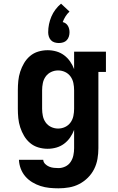

<svg xmlns="http://www.w3.org/2000/svg" viewBox="-20 -801 640 1044"><path d="M298 223Q273 223 248.5 220.5Q224 218 200.5 210.5Q177 203 155.5 190Q134 177 118 158.5Q102 140 93 116.5Q84 93 83 68H215Q216 81 225.5 90.5Q235 100 247 105Q259 110 272 111.5Q285 113 298 113Q317 113 335 104.5Q353 96 364 79.5Q375 63 379 43.5Q383 24 383 5V-95Q375 -73 361 -53Q347 -33 328 -19Q309 -5 286 1.5Q263 8 239 8Q213 8 188 0.5Q163 -7 143.5 -23.5Q124 -40 111 -62Q98 -84 90 -108.5Q82 -133 79.5 -158.5Q77 -184 77 -210V-310Q77 -336 79.5 -361.5Q82 -387 90 -411.5Q98 -436 111 -458Q124 -480 143.5 -496.5Q163 -513 188 -520.5Q213 -528 239 -528Q263 -528 286 -521.5Q309 -515 328 -501Q347 -487 361 -467Q375 -447 383 -425V-520H556V-410H515V5Q515 34 510 63Q505 92 492 118Q479 144 458 165Q437 186 411 199.5Q385 213 356 218Q327 223 298 223ZM296 -102Q316 -102 334 -110.5Q352 -119 363.5 -135Q375 -151 379 -170.5Q383 -190 383 -210V-310Q383 -330 379 -349.5Q375 -369 363.5 -385Q352 -401 334 -409.5Q316 -418 296 -418Q276 -418 258 -409.5Q240 -401 228.5 -385Q217 -369 213 -349.5Q209 -330 209 -310V-210Q209 -190 213 -170.5Q217 -151 228.5 -135Q240 -119 258 -110.5Q276 -102 296 -102ZM300 -567Q288 -567 276.5 -570.5Q265 -574 257 -582.5Q249 -591 245.5 -602.5Q242 -614 242 -625Q242 -648 246.5 -669.5Q251 -691 259.5 -711Q268 -731 281.5 -749Q295 -767 312 -781L358 -738Q345 -726 336 -711.5Q327 -697 321 -681Q330 -679 337.5 -673.5Q345 -668 349.5 -660Q354 -652 356 -643.5Q358 -635 358 -625Q358 -614 354.5 -602.5Q351 -591 343 -582.5Q335 -574 323.5 -570.5Q312 -567 300 -567Z"/></svg>

Font: Iosevka HT Extrabold Extended
Style: Regular
Weight: 800
Width: 7
Monospace: yes
Designer: Belleve Invis
Foundry: Belleve Invis
Version: Version 32.3.0; ttfautohint (v1.8.4)